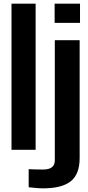

<svg xmlns="http://www.w3.org/2000/svg" viewBox="-20 -820 481 1051"><path d="M43 0V-800H175V0ZM279 -695V-800H418V-695ZM137 205V106Q152 107 175 107.5Q198 108 216 108Q280 108 280 58V-600H416V45Q416 134 367 172.5Q318 211 216 211Q198 211 177 209Q156 207 137 205Z"/></svg>

Font: Big Shoulders Text ExtraBold
Style: Regular
Weight: 800
Designer: Patric King
Foundry: XO Type Co
Version: Version 1.000; ttfautohint (v1.8.2)